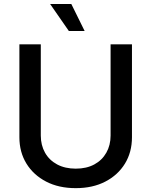

<svg xmlns="http://www.w3.org/2000/svg" viewBox="-20 -955 777 986"><path d="M547.9 -727.5H657.7V-250Q657.7 -173.8 621.8 -115Q585.9 -56.2 521 -22.5Q456.1 11.2 369.1 11.2Q281.7 11.2 216.8 -22.5Q151.9 -56.2 115.7 -115Q79.6 -173.8 79.6 -250V-727.5H189.5V-258.8Q189.5 -209.5 211.2 -170.9Q232.9 -132.3 273.4 -110.6Q314 -88.9 369.1 -88.9Q424.3 -88.9 464.4 -110.6Q504.4 -132.3 526.1 -170.9Q547.9 -209.5 547.9 -258.8ZM333.5 -795.9 237.3 -934.6H346.2L414.6 -795.9Z"/></svg>

Font: Inter V
Style: Weight 500 Optical size 14.0
Weight: 500
Designer: Rasmus Andersson
Foundry: rsms
Version: Version 4.000;git-4fc901f